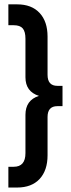

<svg xmlns="http://www.w3.org/2000/svg" viewBox="-20 -710 318 860"><path d="M17.5 37H41.5Q94 37 94 -24V-195.5Q94 -261.5 154.5 -280.5Q94 -299.5 94 -364V-536.5Q94 -568.5 81.8 -582.8Q69.5 -597 41.5 -597H17.5V-690.5H56.5Q121.5 -690.5 157.2 -652.2Q193 -614 193 -546V-375Q193 -325.5 237 -325.5H260V-234.5H237Q193 -234.5 193 -186V-14.5Q193 53.5 157.2 91.8Q121.5 130 56.5 130H17.5Z"/></svg>

Font: Overused Grotesk Medium
Style: Regular
Weight: 525
Version: Version 0.004